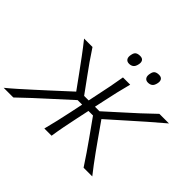

<svg xmlns="http://www.w3.org/2000/svg" viewBox="-222 -1209 1493 1493"><g transform="rotate(45 524.5 -463.0)"><path d="M-28 0Q9.5 -30.5 54.8 -70.8Q100 -111 146.2 -153Q192.5 -195 232.5 -231.5L392 -378L308 -494Q269 -547.5 229 -601.8Q189 -656 143.5 -713H236Q273.5 -655.5 304 -612Q334.5 -568.5 367 -524.5L459 -398H509L525 -475Q539.5 -541 550.2 -597Q561 -653 571 -713H650.5Q634.5 -653 621.5 -597.2Q608.5 -541.5 594.5 -475L578 -398H628L766.5 -523Q817 -568 864.5 -611.8Q912 -655.5 971.5 -713H1077Q1009 -656 947.8 -602Q886.5 -548 826 -494L681.5 -365.5L776 -231Q802 -194 832 -152.2Q862 -110.5 891.8 -70.8Q921.5 -31 946.5 0H851Q816.5 -53.5 784.8 -99.2Q753 -145 721.5 -190L615.5 -339H565.5L543.5 -236Q529.5 -170.5 518.8 -115Q508 -59.5 499 0H419.5Q435 -59.5 447.8 -115Q460.5 -170.5 474.5 -236L496 -339H446.5L285.5 -192.5Q234.5 -146.5 184 -99.8Q133.5 -53 78.5 0ZM736.5 -821.5Q713.5 -821.5 703 -838.2Q692.5 -855 700.5 -886.5Q705.5 -909 719 -917.5Q732.5 -926 755.5 -926Q779 -926 788.8 -912Q798.5 -898 794 -874.5Q788 -844 773.5 -832.8Q759 -821.5 736.5 -821.5ZM529 -821.5Q505.5 -821.5 495 -838.2Q484.5 -855 492.5 -886.5Q497.5 -909 511 -917.5Q524.5 -926 548 -926Q571.5 -926 581 -912Q590.5 -898 586 -874.5Q580 -844 565.5 -832.8Q551 -821.5 529 -821.5Z"/></g></svg>

Font: Commissioner Flair Light
Style: Italic
Weight: 300
Italic angle: -12°
Designer: Kostas Bartsokas
Foundry: Kostas Bartsokas
Version: Version 1.000; ttfautohint (v1.8.3)